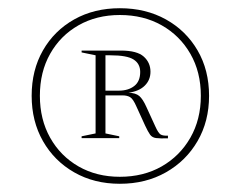

<svg xmlns="http://www.w3.org/2000/svg" viewBox="-20 -745 586 467"><path d="M271.5 -725Q334.5 -725 383.5 -697.8Q432.5 -670.5 460.5 -622.5Q488.5 -574.5 488.5 -512Q488.5 -450 460.5 -401.8Q432.5 -353.5 383.5 -325.8Q334.5 -298 271.5 -298Q209 -298 160.5 -325.8Q112 -353.5 84.5 -401.8Q57 -450 57 -512Q57 -574.5 84.5 -622.5Q112 -670.5 160.5 -697.8Q209 -725 271.5 -725ZM271.5 -708.5Q215 -708.5 171 -683.5Q127 -658.5 102 -614.2Q77 -570 77 -512Q77 -454.5 102 -410Q127 -365.5 171 -340.2Q215 -315 271.5 -315Q329 -315 373.2 -340.2Q417.5 -365.5 443 -410Q468.5 -454.5 468.5 -512Q468.5 -570 443 -614.2Q417.5 -658.5 373.2 -683.5Q329 -708.5 271.5 -708.5ZM212.5 -610.5 178.5 -617.5V-622H274Q313.5 -622 329.8 -607.2Q346 -592.5 346 -570.5Q346 -550.5 332.2 -536.8Q318.5 -523 292.5 -519.5Q310 -519 318.8 -511.5Q327.5 -504 336 -485L358 -437Q365 -421.5 370.5 -418Q376 -414.5 388.5 -415V-408.5Q369 -408 359.5 -409.2Q350 -410.5 345 -417.5Q340 -424.5 333 -439.5L312 -485.5Q304 -504 296.8 -508.5Q289.5 -513 278 -513H236.5V-420.5L270 -413.5V-409H178.5V-413.5L212.5 -420.5ZM248.5 -610.5H236.5V-524.5H269Q292 -524.5 306.5 -535.8Q321 -547 321 -570Q321 -590 305 -600.2Q289 -610.5 248.5 -610.5Z"/></svg>

Font: Newsreader Display ExtraLight
Style: Regular
Weight: 275
Designer: Hugues Gentile
Foundry: Production Type
Version: Version 1.001